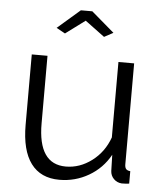

<svg xmlns="http://www.w3.org/2000/svg" viewBox="-53 -776 700 832"><g transform="rotate(5 297.0 -360.0)"><path d="M167 -645 265.1 -730H314.9L414.1 -645L375 -624L290 -687L205.1 -624ZM69.8 -214.8V-521H138.2V-227.1Q138.2 -49.8 258.8 -49.8Q319.3 -49.8 371.6 -89.1Q423.8 -128.4 446.8 -192.9V-521H515.1V-82Q515.1 -67.9 520.8 -61.5Q526.4 -55.2 539.1 -54.2V0Q522.9 2 506.8 2Q485.8 0.5 471.9 -13.7Q458 -27.8 457 -47.9L455.1 -118.2Q421.9 -58.1 363.3 -24.2Q304.7 9.8 235.8 9.8Q154.3 9.8 112.1 -47.1Q69.8 -104 69.8 -214.8Z"/></g></svg>

Font: Rawline
Style: Regular
Weight: 400
Designer: Matt McInerney, Pablo Impallari, Rodrigo Fuenzalida
Foundry: Matt McInerney, Pablo Impallari, Rodrigo Fuenzalida
Version: Version 4.020;PS 004.020;hotconv 1.0.88;makeotf.lib2.5.64775